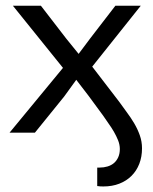

<svg xmlns="http://www.w3.org/2000/svg" viewBox="-20 -467 540 676"><path d="M399.9 -108.4Q412.1 -90.8 426.3 -72Q440.4 -53.2 452.4 -33Q464.4 -12.7 472.2 9.3Q480 31.2 480 55.2Q480 85 470.5 109.6Q460.9 134.3 443.1 152.1Q425.3 169.9 400.1 179.7Q375 189.5 343.8 189.5Q336.9 189.5 333 189.2Q329.1 189 322.3 188V123H331.1Q345.7 123 358.6 119.1Q371.6 115.2 381.1 107.2Q390.6 99.1 396.2 86.7Q401.9 74.2 401.9 57.6Q401.9 42.5 395.8 27.1Q389.6 11.7 380.9 -3.4Q372.1 -18.6 361.8 -32.7Q351.6 -46.9 343.3 -59.6L292 -129.4L248.5 -186L206.1 -127.4L103 0H13.7L201.7 -228L25.4 -446.8H124L212.9 -331.5L256.8 -277.3L297.4 -331.5L386.2 -446.8H475.6L304.7 -232.4Z"/></svg>

Font: PT Astra Sans
Style: Regular
Weight: 400
Designer: A.Korolkova, I. Chaeva
Foundry: ParaType Ltd
Version: Version 1.001; ttfautohint (v1.6)